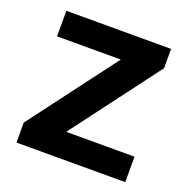

<svg xmlns="http://www.w3.org/2000/svg" viewBox="-101 -624 707 720"><g transform="rotate(20 253.0 -264.0)"><path d="M472.2 -101.6V0H38.1V-79.6L299.3 -426.3H44.9V-528.3H462.9V-451.2L199.7 -101.6Z"/></g></svg>

Font: Vazirmatn RD UI SemiBold
Style: Regular
Weight: 600
Designer: Saber Rastikerdar
Foundry: Saber Rastikerdar
Version: Version 33.003